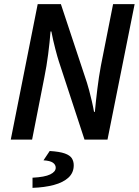

<svg xmlns="http://www.w3.org/2000/svg" viewBox="-20 -674 671 927"><path d="M32 0 162 -654H274L400 -274Q404 -262 410.5 -237.5Q417 -213 423.5 -185Q430 -157 434 -134H438Q443 -187 450 -244.5Q457 -302 467 -356L526 -654H630L499 0H388L264 -378Q258 -396 247 -438Q236 -480 228 -522H224Q220 -470 212.5 -412Q205 -354 194 -300L135 0ZM137 233V184Q196 181 222.5 168Q249 155 249 136Q249 121 235.5 111.5Q222 102 190 100L220 55Q268 58 293 67Q318 76 327 90.5Q336 105 336 124Q336 160 310.5 183.5Q285 207 240 219Q195 231 137 233Z"/></svg>

Font: Source Sans 3 SemiBold
Style: Italic
Weight: 600
Italic angle: -11°
Designer: Paul D. Hunt
Foundry: Adobe
Version: Version 3.046;hotconv 1.0.118;makeotfexe 2.5.65603